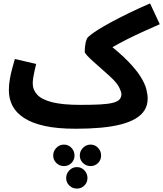

<svg xmlns="http://www.w3.org/2000/svg" viewBox="-20 -734 957 1126"><path d="M424 21 450 -119Q521 -119 567.5 -121.5Q614 -124 641.5 -131Q669 -138 680.5 -150.5Q692 -163 692 -182Q692 -194 679.5 -220.5Q667 -247 626 -285Q604 -305 578.5 -327.5Q553 -350 530 -370.5Q507 -391 492 -407Q477 -423 477 -430Q477 -445 479 -463Q481 -481 485.5 -496Q490 -511 498 -518Q515 -534 548.5 -555.5Q582 -577 629 -602.5Q676 -628 734.5 -656.5Q793 -685 860 -714L917 -592Q862 -568 813 -545.5Q764 -523 721.5 -501.5Q679 -480 643.5 -459.5Q608 -439 581 -419L594 -493Q679 -428 729.5 -376Q780 -324 805 -283.5Q830 -243 838 -211.5Q846 -180 846 -156Q846 -117 827.5 -87.5Q809 -58 773.5 -37.5Q738 -17 687 -4Q636 9 570 15Q504 21 424 21ZM424 21Q316 21 241.5 4.5Q167 -12 120.5 -42.5Q74 -73 53 -114Q32 -155 32 -204Q32 -236 37.5 -268.5Q43 -301 51.5 -332Q60 -363 67 -388L192 -359Q188 -341 183 -320Q178 -299 175 -279.5Q172 -260 172 -244Q172 -207 198.5 -178.5Q225 -150 286 -134.5Q347 -119 450 -119L470 -11ZM431 372Q405 372 386.5 354Q368 336 368 310Q368 284 386.5 265Q405 246 431 246Q457 246 475 265Q493 284 493 310Q493 336 475 354Q457 372 431 372ZM355 240Q329 240 310.5 222Q292 204 292 178Q292 152 310.5 133Q329 114 355 114Q381 114 399 133Q417 152 417 178Q417 204 399 222Q381 240 355 240ZM511 240Q485 240 466.5 222Q448 204 448 178Q448 152 466.5 133Q485 114 511 114Q537 114 555 133Q573 152 573 178Q573 204 555 222Q537 240 511 240Z"/></svg>

Font: Noto Sans
Style: Bold
Weight: 700
Designer: Monotype Design Team
Foundry: Monotype Imaging Inc.
Version: Version 2.000;GOOG;noto-source:20170915:90ef993387c0; ttfaut